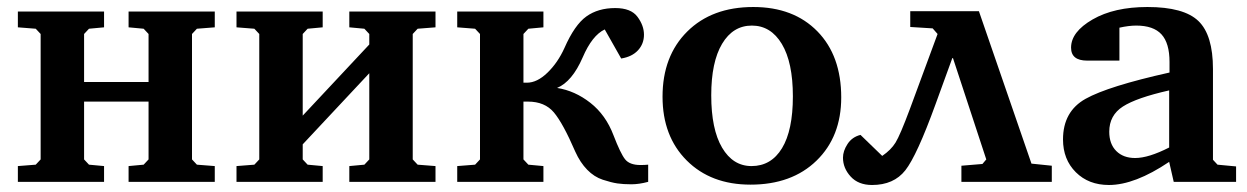

<svg xmlns="http://www.w3.org/2000/svg" viewBox="-20 -519 3558 548"><path d="M31 0V-45L82 -49L96 -64V-422L82 -437L31 -441V-486H277V-441L234 -437L220 -422V-285H404V-422L390 -437L347 -441V-486H593V-441L542 -437L528 -422V-64L542 -49L593 -45V0H347V-45L390 -49L404 -64V-229H220V-64L234 -49L277 -45V0Z M655 0V-45L706 -49L720 -64V-422L706 -437L655 -441V-486H901V-441L858 -437L844 -422V-189L1034 -392V-422L1020 -437L977 -441V-486H1223V-441L1172 -437L1158 -422V-64L1172 -49L1223 -45V0H977V-45L1020 -49L1034 -64V-310L844 -107V-64L858 -49L901 -45V0Z M1285 0V-45L1336 -49L1350 -64V-422L1336 -437L1285 -441V-486H1531V-441L1488 -437L1474 -422V-283H1484Q1513 -283 1542.5 -311.5Q1572 -340 1591 -382Q1620 -448 1653.5 -472Q1687 -496 1736 -496Q1781 -496 1799.5 -471Q1818 -446 1818 -420Q1818 -394 1801 -375.5Q1784 -357 1753 -352L1706 -435Q1670 -418 1643 -355Q1613 -286 1570 -268Q1621 -260 1665 -225.5Q1709 -191 1731 -133Q1751 -81 1764 -64.5Q1777 -48 1808 -48Q1820 -48 1830 -49V0Q1804 7 1782 7Q1759 7 1742 4.5Q1725 2 1700.5 -6Q1676 -14 1656 -34.5Q1636 -55 1622 -86Q1587 -167 1561 -198Q1535 -229 1487 -229H1474V-64L1488 -49L1531 -45V0Z M1871 -243Q1871 -359 1941.5 -429Q2012 -499 2130 -499Q2245 -499 2313 -429.5Q2381 -360 2381 -241Q2381 -129 2310.5 -60.5Q2240 8 2122 8Q2009 8 1940 -61Q1871 -130 1871 -243ZM2010 -247Q2010 -150 2041 -97.5Q2072 -45 2125 -45Q2181 -45 2212 -96Q2243 -147 2243 -244Q2243 -341 2211.5 -393.5Q2180 -446 2126 -446Q2072 -446 2041 -394Q2010 -342 2010 -247Z M2386 -69Q2386 -88 2399 -108Q2412 -128 2436 -134L2498 -74Q2523 -91 2536 -112Q2549 -133 2577 -208L2656 -422L2642 -438L2578 -442V-487H2774L2924 -52L2982 -46V0H2724V-46L2784 -51L2795 -64L2700 -353H2698L2650 -221Q2597 -75 2564 -33Q2531 9 2469 9Q2430 9 2408 -15Q2386 -39 2386 -69Z M3014 -121Q3014 -201 3078.5 -237Q3143 -273 3318 -312V-342Q3318 -396 3295 -421Q3272 -446 3223 -446Q3202 -446 3175 -440V-346H3083Q3037 -346 3037 -383Q3037 -428 3098.5 -463.5Q3160 -499 3255 -499Q3359 -499 3400.5 -459Q3442 -419 3442 -322V-63L3455 -49L3508 -44V0H3330L3317 -57Q3219 9 3145 9Q3087 9 3050.5 -27.5Q3014 -64 3014 -121ZM3146 -143Q3146 -108 3166 -88Q3186 -68 3220 -68Q3258 -68 3317 -98V-261Q3224 -240 3185 -215Q3146 -190 3146 -143Z"/></svg>

Font: Khartiya
Style: Bold
Weight: 700
Version: Version 1.0.2